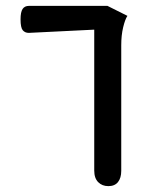

<svg xmlns="http://www.w3.org/2000/svg" viewBox="-20 -634 504 654"><path d="M301 -53V-533L78 -522Q65 -522 57.5 -531Q50 -540 50 -568Q50 -593 57 -603.5Q64 -614 79 -614H346L414 -580Q406 -568 399.5 -541Q393 -514 393 -480V-52Q393 -28 382 -14Q371 0 349 0Q328 0 314.5 -13.5Q301 -27 301 -53Z"/></svg>

Font: El Messiri
Style: Regular
Weight: 400
Designer: Mohamed Gaber
Foundry: Kief Type Foundry
Version: Version 2.006